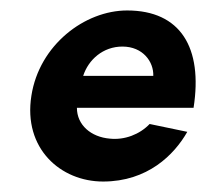

<svg xmlns="http://www.w3.org/2000/svg" viewBox="-20 -341 394 367"><path d="M40 -158C24 -57 96 6 177 6C262 6 313 -45 338 -89L266 -104C247 -84 218 -73 190 -76C154 -79 127 -102 127 -135H350C368 -250 325 -321 223 -321C142 -321 55 -255 40 -158ZM139 -196C149 -227 177 -252 214 -252C253 -252 274 -223 273 -196Z"/></svg>

Font: Rabbid Highway Sign II Hop
Style: Obl
Weight: 400
Foundry: Cannot Into Space Fonts
Version: Version 0.277